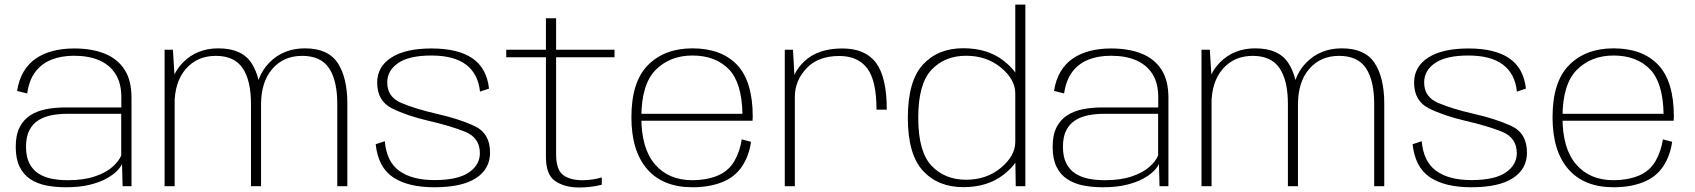

<svg xmlns="http://www.w3.org/2000/svg" viewBox="-20 -805 7326 830"><path d="M265.5 4.5Q323 4.5 365.8 -5.8Q408.5 -16 438 -32Q467.5 -48 484.8 -65.2Q502 -82.5 507.5 -96.5L510 0H548.5V-383Q548.5 -457 518.5 -503.8Q488.5 -550.5 433 -573Q377.5 -595.5 300.5 -595.5Q251 -595.5 209 -584.8Q167 -574 135 -552Q103 -530 82.2 -495.2Q61.5 -460.5 54 -412L97.5 -401Q105.5 -457.5 132.2 -493.5Q159 -529.5 201.8 -546.8Q244.5 -564 300.5 -564Q363 -564 408.5 -544.5Q454 -525 479.2 -485.5Q504.5 -446 504.5 -384.5V-340.5H261.5Q217.5 -340.5 178.5 -332.8Q139.5 -325 110.2 -306Q81 -287 64.5 -254Q48 -221 48 -170Q48 -118 64.8 -84Q81.5 -50 111.2 -30.5Q141 -11 180.2 -3.2Q219.5 4.5 265.5 4.5ZM273 -26Q237 -26 204.5 -32.2Q172 -38.5 146.8 -54.5Q121.5 -70.5 107 -98.8Q92.5 -127 92.5 -171Q92.5 -214.5 107.2 -242.5Q122 -270.5 147 -285.8Q172 -301 203.8 -307Q235.5 -313 269 -313H504V-133Q494 -108 465.5 -83Q437 -58 389 -42Q341 -26 273 -26Z M691.5 0H735V-469L727.5 -590H691.5ZM1065 0H1108.5V-358Q1108.5 -469.5 1066.8 -532.8Q1025 -596 924 -596Q831 -596 770.5 -534.5Q710 -473 710 -370L734.5 -352.5Q734.5 -451 783.5 -507.2Q832.5 -563.5 913 -563.5Q993 -563.5 1029 -510.2Q1065 -457 1065 -355.5ZM1438 0H1481.5V-358Q1481.5 -469.5 1439.8 -532.8Q1398 -596 1298 -596Q1205 -596 1144.2 -534.2Q1083.5 -472.5 1083.5 -370L1108.5 -352.5Q1108.5 -451 1157.2 -507.2Q1206 -563.5 1286 -563.5Q1367 -563.5 1402.5 -510.2Q1438 -457 1438 -355.5Z M1857.5 4.5Q1977.5 4.5 2038 -35.2Q2098.5 -75 2098.5 -145Q2098.5 -229.5 2030.2 -260.8Q1962 -292 1866 -313.5Q1776.5 -334 1715.2 -359.8Q1654 -385.5 1654 -448Q1654 -500.5 1701.8 -532.8Q1749.5 -565 1845 -565Q1942.5 -565 1994.8 -525.5Q2047 -486 2055 -409L2094 -422Q2084 -511 2021.8 -553.2Q1959.5 -595.5 1845.5 -595.5Q1732.5 -595.5 1671.5 -556Q1610.5 -516.5 1610.5 -448Q1610.5 -368.5 1674.8 -336.5Q1739 -304.5 1833.5 -282.5Q1925.5 -261.5 1990 -235.8Q2054.5 -210 2054.5 -142.5Q2054.5 -92 2006.5 -59.2Q1958.5 -26.5 1858 -26.5Q1761.5 -26.5 1706.2 -66.2Q1651 -106 1643.5 -194.5L1604 -181.5Q1615 -81 1679.8 -38.2Q1744.5 4.5 1857.5 4.5Z M2484 5.5Q2535 5.5 2581.5 -6.5V-38Q2541 -26 2497.5 -26Q2443.5 -26 2413.8 -49Q2384 -72 2384 -138.5V-557.5H2636.5V-590H2384V-726H2340V-590H2168.5V-557.5H2340V-126.5Q2340 -49 2380.8 -21.8Q2421.5 5.5 2484 5.5Z M2973.5 4.5V-26Q2870 -26 2811.5 -94.5Q2752.5 -162.5 2752.5 -297.5Q2752.5 -440.5 2814.5 -503Q2876.5 -565 2973.5 -565Q3073 -565 3131.5 -505Q3187 -446.5 3189.5 -313H2745V-283H3233Q3234 -292 3234 -300.5Q3234 -453 3166.5 -524.5Q3098 -596 2973.5 -596Q2853 -596 2781.5 -524Q2709.5 -452 2709.5 -298Q2709.5 -151.5 2778.5 -73Q2846.5 4.5 2973.5 4.5ZM2973.5 -26V4.5Q3046.5 4.5 3101.5 -17.5Q3156.5 -39 3188 -86Q3218.5 -132.5 3226.5 -192L3186.5 -202.5Q3179 -151 3154 -107.5Q3128.5 -64.5 3080.5 -45Q3032.5 -26 2973.5 -26Z M3769 -331H3813.5Q3813.5 -470.5 3767.2 -533Q3721 -595.5 3621 -595.5Q3516 -595.5 3457 -539.8Q3398 -484 3398 -406.5L3416 -386Q3416 -456 3466.2 -509.5Q3516.5 -563 3608 -563Q3688 -563 3728.5 -510.2Q3769 -457.5 3769 -331ZM3372.5 0H3416V-448.5L3408 -590H3372.5Z M4371 0H4412.5V-785H4369V-121ZM4144 4Q4249 4 4317.8 -49.5Q4386.5 -103 4386.5 -152L4369 -192Q4369 -131.5 4307 -79.8Q4245 -28 4156 -28Q4064.5 -28 4007 -88.5Q3949.5 -149 3949.5 -296Q3949.5 -443 4007 -503.5Q4064.5 -564 4156 -564Q4245 -564 4307 -512.8Q4369 -461.5 4369 -401L4386.5 -440.5Q4386.5 -489.5 4317.8 -543Q4249 -596.5 4144 -596.5Q4035 -596.5 3969.8 -525.8Q3904.5 -455 3904.5 -296Q3904.5 -137.5 3969.8 -66.8Q4035 4 4144 4Z M4748 4.5Q4805.5 4.5 4848.2 -5.8Q4891 -16 4920.5 -32Q4950 -48 4967.2 -65.2Q4984.5 -82.5 4990 -96.5L4992.5 0H5031V-383Q5031 -457 5001 -503.8Q4971 -550.5 4915.5 -573Q4860 -595.5 4783 -595.5Q4733.5 -595.5 4691.5 -584.8Q4649.5 -574 4617.5 -552Q4585.5 -530 4564.8 -495.2Q4544 -460.5 4536.5 -412L4580 -401Q4588 -457.5 4614.8 -493.5Q4641.5 -529.5 4684.2 -546.8Q4727 -564 4783 -564Q4845.5 -564 4891 -544.5Q4936.5 -525 4961.8 -485.5Q4987 -446 4987 -384.5V-340.5H4744Q4700 -340.5 4661 -332.8Q4622 -325 4592.8 -306Q4563.5 -287 4547 -254Q4530.5 -221 4530.5 -170Q4530.5 -118 4547.2 -84Q4564 -50 4593.8 -30.5Q4623.5 -11 4662.8 -3.2Q4702 4.5 4748 4.5ZM4755.5 -26Q4719.5 -26 4687 -32.2Q4654.5 -38.5 4629.2 -54.5Q4604 -70.5 4589.5 -98.8Q4575 -127 4575 -171Q4575 -214.5 4589.8 -242.5Q4604.5 -270.5 4629.5 -285.8Q4654.5 -301 4686.2 -307Q4718 -313 4751.5 -313H4986.5V-133Q4976.5 -108 4948 -83Q4919.5 -58 4871.5 -42Q4823.5 -26 4755.5 -26Z M5174 0H5217.5V-469L5210 -590H5174ZM5547.5 0H5591V-358Q5591 -469.5 5549.2 -532.8Q5507.5 -596 5406.5 -596Q5313.5 -596 5253 -534.5Q5192.5 -473 5192.5 -370L5217 -352.5Q5217 -451 5266 -507.2Q5315 -563.5 5395.5 -563.5Q5475.5 -563.5 5511.5 -510.2Q5547.5 -457 5547.5 -355.5ZM5920.5 0H5964V-358Q5964 -469.5 5922.2 -532.8Q5880.5 -596 5780.5 -596Q5687.5 -596 5626.8 -534.2Q5566 -472.5 5566 -370L5591 -352.5Q5591 -451 5639.8 -507.2Q5688.5 -563.5 5768.5 -563.5Q5849.5 -563.5 5885 -510.2Q5920.5 -457 5920.5 -355.5Z M6340 4.5Q6460 4.5 6520.5 -35.2Q6581 -75 6581 -145Q6581 -229.5 6512.8 -260.8Q6444.5 -292 6348.5 -313.5Q6259 -334 6197.8 -359.8Q6136.5 -385.5 6136.5 -448Q6136.5 -500.5 6184.2 -532.8Q6232 -565 6327.5 -565Q6425 -565 6477.2 -525.5Q6529.5 -486 6537.5 -409L6576.5 -422Q6566.5 -511 6504.2 -553.2Q6442 -595.5 6328 -595.5Q6215 -595.5 6154 -556Q6093 -516.5 6093 -448Q6093 -368.5 6157.2 -336.5Q6221.5 -304.5 6316 -282.5Q6408 -261.5 6472.5 -235.8Q6537 -210 6537 -142.5Q6537 -92 6489 -59.2Q6441 -26.5 6340.5 -26.5Q6244 -26.5 6188.8 -66.2Q6133.5 -106 6126 -194.5L6086.5 -181.5Q6097.5 -81 6162.2 -38.2Q6227 4.5 6340 4.5Z M6955.5 4.5V-26Q6852 -26 6793.5 -94.5Q6734.5 -162.5 6734.5 -297.5Q6734.5 -440.5 6796.5 -503Q6858.5 -565 6955.5 -565Q7055 -565 7113.5 -505Q7169 -446.5 7171.5 -313H6727V-283H7215Q7216 -292 7216 -300.5Q7216 -453 7148.5 -524.5Q7080 -596 6955.5 -596Q6835 -596 6763.5 -524Q6691.5 -452 6691.5 -298Q6691.5 -151.5 6760.5 -73Q6828.5 4.5 6955.5 4.5ZM6955.5 -26V4.5Q7028.5 4.5 7083.5 -17.5Q7138.5 -39 7170 -86Q7200.5 -132.5 7208.5 -192L7168.5 -202.5Q7161 -151 7136 -107.5Q7110.5 -64.5 7062.5 -45Q7014.5 -26 6955.5 -26Z"/></svg>

Font: Anybody SemiExpanded ExtraLight
Style: Regular
Weight: 250
Width: 6
Version: Version 1.113;gftools[0.9.25]